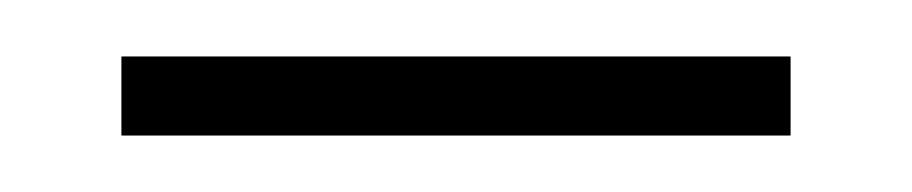

<svg xmlns="http://www.w3.org/2000/svg" viewBox="-20 -307 323 68"><path d="M23 -259V-287H260V-259Z"/></svg>

Font: Noto Serif Georgian SemiCondensed Thin
Style: Regular
Weight: 100
Width: 4
Designer: Monotype Design Team, Akaki Razmadze
Foundry: Google LLC
Version: Version 2.003; ttfautohint (v1.8.4.7-5d5b)